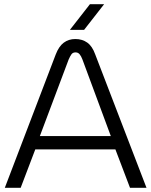

<svg xmlns="http://www.w3.org/2000/svg" viewBox="-20 -900 725 920"><path d="M3 0 247 -639Q262 -678 285.5 -695.5Q309 -713 341 -713Q374 -713 398 -696Q422 -679 436 -640L682 0H603L533 -184H149L79 0ZM171 -248H511L375 -615Q369 -631 361.5 -640Q354 -649 342 -649Q329 -649 322.5 -640Q316 -631 309 -615ZM315 -757 411 -880H479L383 -757Z"/></svg>

Font: MuseoModerno Thin Light
Style: Regular
Weight: 300
Version: Version 1.003